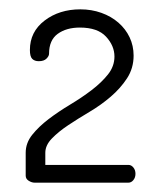

<svg xmlns="http://www.w3.org/2000/svg" viewBox="-20 -751 343 411"><path d="M44 -644Q44 -683 75.5 -707Q107 -731 152 -731Q176 -731 197 -723.5Q218 -716 233.5 -702.5Q249 -689 257.5 -671Q266 -653 266 -632Q266 -605 252 -583.5Q238 -562 217 -544Q196 -526 171.5 -511.5Q147 -497 126 -483Q105 -469 91 -454.5Q77 -440 77 -424V-398H255Q261 -398 265.5 -392.5Q270 -387 270 -379Q270 -371 265.5 -365.5Q261 -360 255 -360H54Q48 -360 41.5 -364Q35 -368 35 -375V-424Q35 -445 49 -462.5Q63 -480 84 -496Q105 -512 130 -527Q155 -542 176 -558Q197 -574 211 -591.5Q225 -609 225 -630Q225 -653 207 -672.5Q189 -692 151 -692Q122 -692 103.5 -678.5Q85 -665 85 -636Q85 -631 79.5 -625.5Q74 -620 63 -620Q54 -620 49 -625Q44 -630 44 -644Z"/></svg>

Font: AkaAcidDosis
Style: Light
Weight: 300
Designer: Edgar Tolentino, Pablo Impallari, Igino Marini, Aka-Acid
Foundry: Edgar Tolentino, Pablo Impallari, Igino Marini, Aka-Acid
Version: Version 1.007